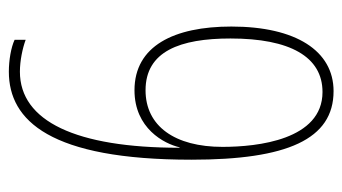

<svg xmlns="http://www.w3.org/2000/svg" viewBox="-190 -574 774 434"><g transform="rotate(90 197.0 -357.0)"><path d="M341 -403C341 -619 295 -724 186 -724C95 -724 40 -639 40 -493C40 -363 84 -274 184 -274C270 -274 305 -341 313 -376H314C314 -142 254 -15 142 -15C117 -15 89 -21 70 -28V-3C87 5 116 10 142 10C253 10 341 -84 341 -403ZM188 -699C296 -699 312 -552 312 -473C312 -365 265 -299 184 -299C96 -299 67 -377 67 -491C67 -625 108 -699 188 -699Z"/></g></svg>

Font: Noto Sans Khmer UI ExtraCondensed Thin
Style: Regular
Weight: 100
Width: 2
Designer: Danh Hong and the Monotype Design Team
Foundry: Monotype Imaging Inc.
Version: Version 2.002